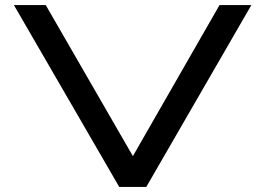

<svg xmlns="http://www.w3.org/2000/svg" viewBox="-20 -740 1043 760"><path d="M452 0 35 -720H161L506 -122L849 -720H975L559 0Z"/></svg>

Font: Orbitron Medium
Style: Regular
Weight: 500
Designer: Matt McInerney
Foundry: The League of Moveable Type
Version: Version 2.001